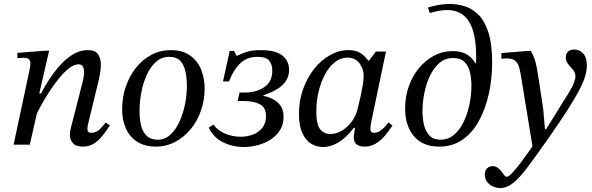

<svg xmlns="http://www.w3.org/2000/svg" viewBox="-20 -733 2999 973"><path d="M400 10Q363 10 348.5 -8.5Q334 -27 334 -49Q334 -61 336.5 -72.5Q339 -84 340 -88L399 -319Q399 -319 402.5 -335.5Q406 -352 406 -367Q406 -384 400 -395.5Q394 -407 377 -407Q355 -407 329 -386.5Q303 -366 277 -333.5Q251 -301 228 -265.5Q205 -230 188 -198.5Q171 -167 163 -149L182 -249Q196 -276 219.5 -314.5Q243 -353 274 -390.5Q305 -428 343.5 -453.5Q382 -479 427 -479Q464 -479 477.5 -457Q491 -435 491 -408Q491 -383 487.5 -364Q484 -345 482 -334L426 -103Q426 -103 424.5 -95.5Q423 -88 423 -79Q423 -60 442 -60Q468 -60 486.5 -79Q505 -98 516 -112L537 -97Q527 -83 514.5 -65Q502 -47 485.5 -29.5Q469 -12 448 -1Q427 10 400 10ZM131 0H49L130 -380Q130 -380 132 -391Q134 -402 134 -413Q134 -426 126 -433Q118 -440 101 -440Q91 -440 79.5 -439Q68 -438 68 -438V-465L207 -476H229L179 -259H190Z M770 10Q715 10 676.5 -14Q638 -38 618.5 -80.5Q599 -123 599 -180Q599 -240 617.5 -294Q636 -348 669 -389.5Q702 -431 747 -455Q792 -479 845 -479Q905 -479 943 -452Q981 -425 999 -381Q1017 -337 1017 -284Q1017 -224 998 -171Q979 -118 945.5 -77.5Q912 -37 867 -13.5Q822 10 770 10ZM780 -25Q816 -25 843.5 -50.5Q871 -76 889.5 -116.5Q908 -157 917.5 -204.5Q927 -252 927 -297Q927 -338 919.5 -371.5Q912 -405 893 -425Q874 -445 838 -445Q799 -445 770.5 -419.5Q742 -394 723.5 -353Q705 -312 696 -263.5Q687 -215 687 -169Q687 -132 694.5 -99Q702 -66 722.5 -45.5Q743 -25 780 -25Z M1216 12Q1159 12 1110.5 -12Q1062 -36 1038 -86L1062 -102Q1082 -72 1120.5 -56Q1159 -40 1199 -40Q1232 -40 1261.5 -51Q1291 -62 1309.5 -85.5Q1328 -109 1328 -144Q1328 -188 1297.5 -204.5Q1267 -221 1216 -221H1184L1194 -264H1219Q1279 -264 1319.5 -291.5Q1360 -319 1360 -375Q1360 -404 1345 -424.5Q1330 -445 1284 -445Q1232 -445 1197.5 -412Q1163 -379 1140 -320H1110L1144 -475H1166L1179 -450H1181Q1192 -456 1222 -467.5Q1252 -479 1302 -479Q1377 -479 1411 -451.5Q1445 -424 1445 -380Q1445 -345 1427 -320Q1409 -295 1380 -278.5Q1351 -262 1316 -251L1315 -247Q1357 -240 1387 -214Q1417 -188 1417 -140Q1417 -103 1400 -75Q1383 -47 1354 -27.5Q1325 -8 1289 2Q1253 12 1216 12Z M1617 12Q1583 12 1555.5 -5.5Q1528 -23 1511.5 -60Q1495 -97 1495 -156Q1495 -223 1516 -281.5Q1537 -340 1572.5 -384.5Q1608 -429 1653 -454Q1698 -479 1746 -479Q1784 -479 1807 -464Q1830 -449 1846 -426H1850L1885 -472H1936L1862 -118Q1862 -118 1859.5 -105Q1857 -92 1857 -81Q1857 -71 1861 -65.5Q1865 -60 1876 -60Q1892 -60 1906 -69.5Q1920 -79 1931.5 -91.5Q1943 -104 1949 -112L1969 -97Q1950 -68 1929 -43.5Q1908 -19 1883 -4.5Q1858 10 1827 10Q1801 10 1787 -1.5Q1773 -13 1773 -37Q1773 -48 1775.5 -60.5Q1778 -73 1779 -85H1773Q1736 -37 1697 -12.5Q1658 12 1617 12ZM1653 -54Q1684 -54 1712 -70.5Q1740 -87 1761.5 -115.5Q1783 -144 1792 -180Q1797 -200 1804.5 -232.5Q1812 -265 1817.5 -297.5Q1823 -330 1823 -349Q1823 -383 1802 -412Q1781 -441 1740 -441Q1706 -441 1677 -418Q1648 -395 1627 -356Q1606 -317 1594.5 -268.5Q1583 -220 1583 -169Q1583 -102 1602.5 -78Q1622 -54 1653 -54Z M2205 10Q2123 10 2078 -42.5Q2033 -95 2033 -183Q2033 -241 2051 -293.5Q2069 -346 2102 -386.5Q2135 -427 2179 -450.5Q2223 -474 2275 -474Q2319 -474 2347 -456.5Q2375 -439 2389 -412H2392Q2393 -423 2393 -433.5Q2393 -444 2393 -447Q2393 -566 2356.5 -624Q2320 -682 2246 -682Q2225 -682 2203 -678Q2181 -674 2158 -667L2149 -695Q2174 -703 2202.5 -708Q2231 -713 2259 -713Q2294 -713 2331.5 -702.5Q2369 -692 2401.5 -661.5Q2434 -631 2454 -572Q2474 -513 2474 -416Q2474 -335 2457.5 -259Q2441 -183 2408 -122Q2375 -61 2324.5 -25.5Q2274 10 2205 10ZM2212 -25Q2252 -25 2281.5 -50.5Q2311 -76 2330.5 -117Q2350 -158 2359.5 -206Q2369 -254 2369 -299Q2369 -337 2361 -369Q2353 -401 2333 -420Q2313 -439 2277 -439Q2236 -439 2206.5 -413.5Q2177 -388 2158 -347Q2139 -306 2130 -259Q2121 -212 2121 -169Q2121 -132 2129 -99Q2137 -66 2157 -45.5Q2177 -25 2212 -25Z M2515 220Q2495 220 2477 211.5Q2459 203 2448 187.5Q2437 172 2437 152Q2437 131 2448.5 120Q2460 109 2476 109Q2491 109 2502 117Q2513 125 2521 136Q2529 147 2535.5 155Q2542 163 2548 163Q2557 163 2576 143Q2595 123 2617 94Q2639 65 2657.5 38.5Q2676 12 2684 0L2726 -79H2748L2863 -264Q2881 -293 2888.5 -313.5Q2896 -334 2896 -346Q2896 -365 2884 -379Q2872 -393 2859.5 -408Q2847 -423 2847 -442Q2847 -459 2858 -470.5Q2869 -482 2890 -482Q2916 -482 2935 -462.5Q2954 -443 2954 -401Q2954 -374 2944 -342.5Q2934 -311 2911 -268Q2892 -233 2866 -191.5Q2840 -150 2814 -112Q2788 -74 2769.5 -47Q2751 -20 2747 -15Q2693 62 2653.5 114.5Q2614 167 2581.5 193.5Q2549 220 2515 220ZM2743 -63 2681 25 2621 -343Q2617 -368 2611.5 -389.5Q2606 -411 2592 -424Q2578 -437 2548 -437Q2541 -437 2534.5 -436.5Q2528 -436 2521 -435V-464L2655 -475H2670Q2681 -456 2688 -437Q2695 -418 2700 -391.5Q2705 -365 2711 -325L2733 -179Z"/></svg>

Font: STIX Two Text
Style: Italic
Weight: 400
Italic angle: -12°
Designer: Ross Mills, John Hudson & Paul Hanslow, Tiro Typeworks Ltd; with prior portions MicroPress Inc. and Coen Hoffman, Elsevi
Foundry: Tiro Typeworks Ltd
Version: Version 2.13 b171